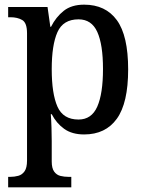

<svg xmlns="http://www.w3.org/2000/svg" viewBox="-20 -566 619 824"><path d="M15 238V193H24Q42 193 58.5 188.5Q75 184 85.5 169Q96 154 96 123V-423Q96 -468 75.5 -480Q55 -492 25 -492H15V-536H184L196 -451H199Q220 -493 253.5 -519.5Q287 -546 341 -546Q433 -546 481.5 -479.5Q530 -413 530 -268Q530 -124 481.5 -56.5Q433 11 341 11Q289 11 255.5 -13Q222 -37 202 -76H198Q200 -50 201 -18Q202 14 202 39V127Q202 156 212.5 170.5Q223 185 239.5 189Q256 193 274 193H286V238ZM317 -53Q373 -53 397.5 -108.5Q422 -164 422 -270Q422 -375 397.5 -429Q373 -483 317 -483Q251 -483 226.5 -428Q202 -373 202 -269Q202 -164 226.5 -108.5Q251 -53 317 -53Z"/></svg>

Font: Noto Serif Bengali SemiCondensed Medium
Style: Regular
Weight: 500
Width: 4
Designer: Juan Bruce, Universal Thirst, Indian Type Foundry and the Monotype Design Team.
Foundry: Monotype Imaging Inc.
Version: Version 2.003; ttfautohint (v1.8.4.7-5d5b)